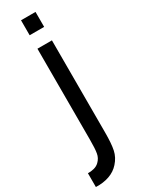

<svg xmlns="http://www.w3.org/2000/svg" viewBox="-262 -773 797 1067"><g transform="rotate(-30 137.0 -239.5)"><path d="M196 -745V-649H103V-745ZM0 265.5Q47 267.5 85.8 254Q124.5 240.5 150 211.5Q179 179.5 187.5 140Q196 100 196 28V-562.5H103V20Q103 50 101.8 71.8Q100.5 93.5 98 107Q93.5 134 73 154Q59.5 167.5 39 172.8Q18.5 178 0 177Z"/></g></svg>

Font: Russisch Sans Medium
Style: Regular
Weight: 500
Width: 4
Designer: Michael Sharanda (font) & Cristiano Sobral (main changes)
Foundry: Michael Sharanda
Version: Version 2.00;September 8, 2020;FontCreator 13.0.0.2681 64-bi